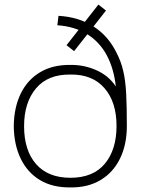

<svg xmlns="http://www.w3.org/2000/svg" viewBox="-20 -802 613 837"><path d="M287 15Q209 16 154.2 -17Q99.5 -50 70.2 -110.5Q41 -171 40 -252Q41 -334 70.5 -394.2Q100 -454.5 155 -487.2Q210 -520 287 -519Q345.5 -520 399.5 -496.2Q453.5 -472.5 485 -425Q476 -505 444.5 -562.8Q413 -620.5 359.2 -653.5Q305.5 -686.5 230 -692L235 -733Q323 -728 387.5 -686.8Q452 -645.5 488 -572Q507.5 -534.5 517.2 -493Q527 -451.5 530 -394.2Q533 -337 533 -253Q533 -171.5 503.2 -110.8Q473.5 -50 418.2 -17Q363 16 287 15ZM287 -27Q386 -27 437 -88.2Q488 -149.5 488 -253Q488 -357.5 435.2 -418Q382.5 -478.5 287 -477Q189 -478.5 137 -416.8Q85 -355 85 -252Q85 -146.5 137.2 -86.8Q189.5 -27 287 -27ZM442 -756 303 -579 270 -605 409 -782Z"/></svg>

Font: Manrope Variable Light
Style: Regular
Weight: 200
Designer: Mikhail Sharanda
Foundry: Mikhail Sharanda
Version: Version 4.505